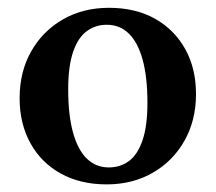

<svg xmlns="http://www.w3.org/2000/svg" viewBox="-20 -472 566 504"><path d="M265.5 -32.5Q296 -32.5 318.8 -49.5Q341.5 -66.5 354.2 -104Q367 -141.5 367 -202Q367 -269.5 354.5 -315Q342 -360.5 318.2 -383.8Q294.5 -407 260.5 -407Q230.5 -407 207.5 -390Q184.5 -373 171.8 -335.5Q159 -298 159 -237Q159 -170.5 171.5 -124.8Q184 -79 207.8 -55.8Q231.5 -32.5 265.5 -32.5ZM260 12Q191 12 139.5 -16.5Q88 -45 59.8 -96.2Q31.5 -147.5 31.5 -214Q31.5 -283.5 61.8 -337Q92 -390.5 145 -421Q198 -451.5 266 -451.5Q336 -451.5 387 -422.8Q438 -394 466.2 -343.2Q494.5 -292.5 494.5 -225Q494.5 -156 464.2 -102.5Q434 -49 381 -18.5Q328 12 260 12Z"/></svg>

Font: Newsreader 24pt SemiBold
Style: Regular
Weight: 600
Designer: Hugues Gentile
Foundry: Production Type
Version: Version 1.003